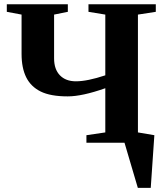

<svg xmlns="http://www.w3.org/2000/svg" viewBox="-20 -675 774 908"><path d="M710 -35.6 692.9 213.4H631.8L568.8 0H388.7V-35.6L478 -48.8V-257.8Q368.7 -219.2 300.3 -219.2Q218.8 -219.2 172.4 -242.2Q126 -265.1 104 -309.3Q82 -353.5 82 -420.4V-606L12.2 -619.1V-654.8H300.8V-619.1L235.8 -606V-398.9Q235.8 -347.2 263.4 -318.8Q291 -290.5 338.9 -290.5Q393.1 -290.5 478 -318.8V-606L398.4 -619.1V-654.8H716.8V-619.1L632.3 -606V-48.8Z"/></svg>

Font: Liberation Serif
Style: Bold
Weight: 700
Designer: Steve Matteson
Foundry: Ascender Corporation
Version: Version 2.1.5